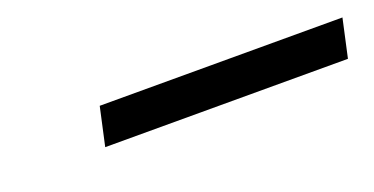

<svg xmlns="http://www.w3.org/2000/svg" viewBox="-21 -928 541 278"><g transform="rotate(-20 250.0 -789.5)"><path d="M126 -819H500L487 -760H113Z"/></g></svg>

Font: Noto Serif Cond
Style: Italic
Weight: 400
Width: 3
Italic angle: -12°
Designer: Monotype Design Team
Foundry: Monotype Imaging Inc.
Version: Version 1.001